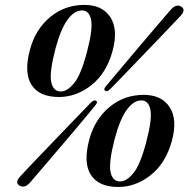

<svg xmlns="http://www.w3.org/2000/svg" viewBox="-20 -732 750 764"><path d="M316 -712.5Q387 -712.5 419 -663.8Q451 -615 428 -529.5Q403.5 -440.5 343.8 -393.2Q284 -346 214.5 -346Q136 -346 105.2 -394.8Q74.5 -443.5 99.5 -535.5Q121 -615 179.2 -663.8Q237.5 -712.5 316 -712.5ZM326 -525Q350 -616 342.5 -653.2Q335 -690.5 306.5 -690.5Q275.5 -690.5 248.5 -653.2Q221.5 -616 201 -539.5Q176 -444 183.8 -406Q191.5 -368 222 -368Q247.5 -368 274.8 -401Q302 -434 326 -525ZM418 -377Q406.5 -365.5 398.5 -371Q390.5 -375.5 401 -388.5Q411 -400.5 432.5 -426Q454 -451.5 481.5 -484.2Q509 -517 538.2 -551.5Q567.5 -586 593.5 -616.5Q619.5 -647 637.5 -668Q655.5 -689 660.5 -694.5Q682.5 -718 701.5 -705.5Q720.5 -692.5 698.5 -669Q694 -664 674.8 -643.8Q655.5 -623.5 627.8 -594.5Q600 -565.5 568.2 -532.5Q536.5 -499.5 506.5 -468.2Q476.5 -437 453 -412.8Q429.5 -388.5 418 -377ZM342 -324Q354 -336 362.5 -331Q370.5 -326 359.5 -313Q350 -301 328.8 -275.5Q307.5 -250 279.8 -217Q252 -184 222.5 -149.5Q193 -115 166.8 -84Q140.5 -53 122 -31.8Q103.5 -10.5 98.5 -4.5Q77 19 57 6Q38 -6 61 -30.5Q66 -36.5 85.5 -57Q105 -77.5 133 -106.8Q161 -136 192.8 -169.2Q224.5 -202.5 254.8 -233.8Q285 -265 308.2 -289Q331.5 -313 342 -324ZM552 -354.5Q623 -354.5 655 -305.8Q687 -257 664 -171.5Q639.5 -82.5 579.8 -35.2Q520 12 450.5 12Q372 12 341.2 -36.8Q310.5 -85.5 335.5 -177.5Q357 -257 415.2 -305.8Q473.5 -354.5 552 -354.5ZM562 -167Q586 -258 578.5 -295.2Q571 -332.5 542.5 -332.5Q511.5 -332.5 484.5 -295.2Q457.5 -258 437 -181.5Q412 -86 419.8 -48Q427.5 -10 458 -10Q483.5 -10 510.8 -43Q538 -76 562 -167Z"/></svg>

Font: Fraunces 72pt S000 SemiBold
Style: Italic
Weight: 600
Italic angle: -16°
Version: Version 1.000; ttfautohint (v1.8.3)